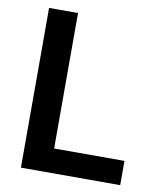

<svg xmlns="http://www.w3.org/2000/svg" viewBox="-82 -794 730 861"><g transform="rotate(10 283.0 -363.5)"><path d="M71.7 0H523.8V-110.4H203.5V-727.3H71.7Z"/></g></svg>

Font: TID UI Semi Bold
Style: Regular
Weight: 600
Designer: The TID Project Authors
Foundry: Bakken & Bæck
Version: Version 1.001;hotconv 1.0.109;makeotfexe 2.5.65596